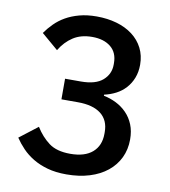

<svg xmlns="http://www.w3.org/2000/svg" viewBox="-81 -780 763 862"><g transform="rotate(10 300.0 -349.0)"><path d="M271 -410Q338 -410 370.5 -438.5Q403 -467 403 -510V-517Q403 -565 371.5 -590.5Q340 -616 287 -616Q236 -616 200.5 -593Q165 -570 141 -530L65 -595Q81 -618 102 -639Q123 -660 150 -675.5Q177 -691 212 -700.5Q247 -710 291 -710Q340 -710 382 -698Q424 -686 455 -662.5Q486 -639 503 -605.5Q520 -572 520 -530Q520 -497 509.5 -470Q499 -443 480.5 -422.5Q462 -402 437 -389Q412 -376 384 -370V-365Q414 -359 441 -345.5Q468 -332 489 -310.5Q510 -289 522 -259.5Q534 -230 534 -192Q534 -146 516 -108.5Q498 -71 464.5 -44Q431 -17 384 -2.5Q337 12 279 12Q230 12 192.5 1.5Q155 -9 126 -26.5Q97 -44 75.5 -66.5Q54 -89 38 -113L121 -177Q147 -135 182.5 -108.5Q218 -82 280 -82Q346 -82 381 -112.5Q416 -143 416 -197V-205Q416 -259 379.5 -287.5Q343 -316 274 -316H199V-410Z"/></g></svg>

Font: IBM Plex Mono Medium
Style: Regular
Weight: 500
Monospace: yes
Designer: Mike Abbink, Paul van der Laan, Pieter van Rosmalen
Foundry: Bold Monday
Version: Version 2.3